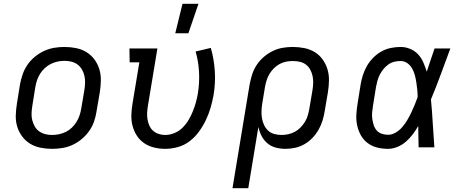

<svg xmlns="http://www.w3.org/2000/svg" viewBox="-20 -775 2440 1010"><path d="M254 8Q223 8 193 2Q163 -4 138.5 -19Q114 -34 96.5 -57.5Q79 -81 70.5 -109Q62 -137 63 -168Q64 -199 69 -230L85 -330Q90 -357 99 -383.5Q108 -410 124 -433.5Q140 -457 163 -476Q186 -495 212 -507Q238 -519 265 -523.5Q292 -528 319 -528Q350 -528 380 -522Q410 -516 434.5 -501Q459 -486 476.5 -462.5Q494 -439 502.5 -411Q511 -383 510.5 -352Q510 -321 505 -290L488 -190Q484 -163 475 -136.5Q466 -110 449.5 -86.5Q433 -63 410.5 -44Q388 -25 362 -13Q336 -1 308.5 3.5Q281 8 254 8ZM254 -65Q272 -65 291 -69Q310 -73 327 -81.5Q344 -90 358 -103.5Q372 -117 382 -133Q392 -149 398 -166.5Q404 -184 407 -202L424 -302Q427 -321 427.5 -340Q428 -359 424 -376.5Q420 -394 411 -409.5Q402 -425 388 -435.5Q374 -446 356 -450.5Q338 -455 319 -455Q301 -455 282.5 -451Q264 -447 247 -438.5Q230 -430 215.5 -416.5Q201 -403 191 -387Q181 -371 175 -353.5Q169 -336 166 -318L150 -218Q147 -199 146 -180Q145 -161 149.5 -143.5Q154 -126 162.5 -110.5Q171 -95 185.5 -84.5Q200 -74 217.5 -69.5Q235 -65 254 -65Z M849 8Q819 8 790.5 1Q762 -6 739 -21.5Q716 -37 700.5 -60.5Q685 -84 677.5 -112Q670 -140 671 -170Q672 -200 677 -230L713 -447H662L661 -520H808L758 -218Q755 -200 754 -182Q753 -164 756 -146.5Q759 -129 766 -113.5Q773 -98 785.5 -87Q798 -76 814.5 -70.5Q831 -65 849 -65Q873 -65 897.5 -75Q922 -85 940.5 -103.5Q959 -122 972 -144Q985 -166 994.5 -189.5Q1004 -213 1010.5 -236.5Q1017 -260 1021 -284Q1030 -341 1027 -396.5Q1024 -452 1009 -504L1089 -523Q1106 -464 1110 -400.5Q1114 -337 1103 -272Q1097 -240 1087.5 -207.5Q1078 -175 1063 -143.5Q1048 -112 1027 -83Q1006 -54 978 -32.5Q950 -11 916 -1.5Q882 8 849 8ZM902 -600 940 -755H1024L971 -600Z M1203 215 1293 -330Q1298 -356 1306 -382Q1314 -408 1329.5 -432Q1345 -456 1367 -475Q1389 -494 1414.5 -506.5Q1440 -519 1467 -523.5Q1494 -528 1520 -528Q1551 -528 1581 -522Q1611 -516 1635.5 -501Q1660 -486 1677 -462.5Q1694 -439 1702.5 -411Q1711 -383 1710.5 -352Q1710 -321 1705 -290L1688 -190Q1684 -165 1676.5 -140.5Q1669 -116 1656 -93Q1643 -70 1624 -50Q1605 -30 1581.5 -16.5Q1558 -3 1532.5 2.5Q1507 8 1482 8Q1455 8 1430.5 1.5Q1406 -5 1387 -21Q1368 -37 1356.5 -59Q1345 -81 1339 -106L1286 215ZM1461 -65Q1478 -65 1496.5 -69Q1515 -73 1531.5 -82Q1548 -91 1561 -104.5Q1574 -118 1584 -134Q1594 -150 1599 -167.5Q1604 -185 1607 -202L1624 -302Q1627 -321 1627.5 -340Q1628 -359 1624 -376.5Q1620 -394 1611.5 -409.5Q1603 -425 1589 -435.5Q1575 -446 1557 -450Q1539 -454 1520 -454Q1502 -454 1484.5 -450.5Q1467 -447 1450.5 -438Q1434 -429 1420.5 -415.5Q1407 -402 1397.5 -386Q1388 -370 1382.5 -352.5Q1377 -335 1374 -318L1359 -227Q1356 -207 1355.5 -188Q1355 -169 1358.5 -150.5Q1362 -132 1370 -115.5Q1378 -99 1391.5 -87Q1405 -75 1423.5 -70Q1442 -65 1461 -65Z M2021 8Q1991 8 1963.5 1Q1936 -6 1914 -22.5Q1892 -39 1878.5 -63Q1865 -87 1859 -114.5Q1853 -142 1854.5 -171Q1856 -200 1861 -230L1877 -330Q1881 -355 1889 -380Q1897 -405 1910.5 -428.5Q1924 -452 1943.5 -471.5Q1963 -491 1986 -504Q2009 -517 2035 -522.5Q2061 -528 2087 -528Q2114 -528 2138.5 -517.5Q2163 -507 2180 -488.5Q2197 -470 2207 -446.5Q2217 -423 2225 -398Q2235 -428 2245 -458.5Q2255 -489 2266 -520H2349Q2324 -453 2299.5 -386Q2275 -319 2247 -252Q2253 -190 2256.5 -126.5Q2260 -63 2265 0H2182Q2181 -28 2181 -56Q2181 -84 2180 -112Q2167 -89 2151 -68Q2135 -47 2115 -29.5Q2095 -12 2070 -2Q2045 8 2021 8ZM2022 -66Q2042 -66 2062 -78Q2082 -90 2096.5 -107Q2111 -124 2122.5 -143.5Q2134 -163 2143.5 -183Q2153 -203 2161.5 -223.5Q2170 -244 2177 -264Q2177 -284 2175 -303.5Q2173 -323 2170 -342.5Q2167 -362 2162 -380.5Q2157 -399 2147.5 -415.5Q2138 -432 2122.5 -443Q2107 -454 2087 -454Q2070 -454 2053.5 -450Q2037 -446 2022.5 -435.5Q2008 -425 1997 -411.5Q1986 -398 1978 -382.5Q1970 -367 1965.5 -350.5Q1961 -334 1958 -318L1942 -218Q1939 -200 1937.5 -183Q1936 -166 1938.5 -149Q1941 -132 1946 -116.5Q1951 -101 1961.5 -89Q1972 -77 1988 -71.5Q2004 -66 2022 -66Z"/></svg>

Font: Iosevka Plex Etoile
Style: Italic
Weight: 400
Italic angle: -9°
Designer: Belleve Invis
Foundry: Belleve Invis
Version: Version 25.1.1; ttfautohint (v1.8.4)